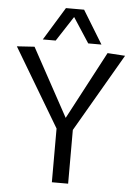

<svg xmlns="http://www.w3.org/2000/svg" viewBox="-61 -965 707 1011"><g transform="rotate(5 293.0 -460.0)"><path d="M252 0V-284L6 -697L99 -703L295 -344L485 -703L578 -697L338 -284V0ZM139 -745 246 -920H342L449 -745H379L293 -877L207 -745Z"/></g></svg>

Font: Georama ExtraCondensed Thin
Style: Regular
Weight: 400
Version: Version 1.001